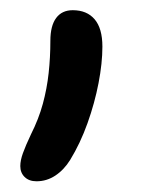

<svg xmlns="http://www.w3.org/2000/svg" viewBox="-20 -178 292 369"><path d="M50.2 170.4Q35.8 170.4 27.4 162.2Q19 154 19 141.2Q19 130.4 24.1 116.2Q29.2 102 39.6 80Q54.4 50.6 62.3 21.6Q70.2 -7.4 73.5 -37.7Q76.8 -68 76.8 -99.4Q76.8 -128.4 87.9 -143.4Q99 -158.4 119.8 -158.4Q147 -158.4 161.9 -140.9Q176.8 -123.4 176.8 -88.4Q176.8 -56.8 169.4 -18.4Q162 20 148.2 58.7Q134.4 97.4 114.8 129.4Q103 148.4 86.4 159.4Q69.8 170.4 50.2 170.4Z"/></svg>

Font: Shantell Sans Light
Style: Regular
Weight: 300
Designer: Stephen Nixon, Anya Danilova, Shantell Martin
Foundry: Arrow Type
Version: Version 1.011;[c5ecc13dd]